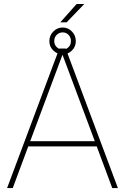

<svg xmlns="http://www.w3.org/2000/svg" viewBox="-20 -958 637 978"><path d="M551.8 0 472.7 -212.4H124L44.9 0H16.1L282.2 -710.9H314.5L580.6 0ZM133.8 -238.8H462.9L298.3 -679.2ZM287.1 -844.2 370.1 -937.5H409.2L319.3 -844.2ZM231.4 -748.5Q231.4 -777.3 251.5 -797.6Q271.5 -817.9 299.3 -817.9Q326.7 -817.9 346.4 -797.6Q366.2 -777.3 366.2 -748.5Q366.2 -720.2 346.4 -700.7Q326.7 -681.2 299.3 -681.2Q271.5 -681.2 251.5 -700.7Q231.4 -720.2 231.4 -748.5ZM256.3 -748.5Q256.3 -730.5 269 -718Q281.7 -705.6 299.3 -705.6Q316.9 -705.6 329.1 -717.8Q341.3 -730 341.3 -748.5Q341.3 -768.1 329.1 -780.5Q316.9 -793 299.3 -793Q281.7 -793 269 -780.5Q256.3 -768.1 256.3 -748.5Z"/></svg>

Font: Vazirmatn RD UI Thin
Style: Regular
Weight: 100
Designer: Saber Rastikerdar
Foundry: Saber Rastikerdar
Version: Version 33.003